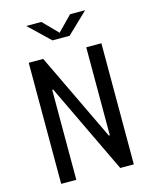

<svg xmlns="http://www.w3.org/2000/svg" viewBox="-136 -1030 891 1118"><g transform="rotate(-15 310.0 -470.5)"><path d="M91 -730H178.2L431.8 -199.8H437.8V-730.3H529V-0.3H447.2L188.2 -542.3H182.2V0H91ZM258.5 -820H361.5L487.5 -940.7H396.5L310 -852.3L223.5 -940.7H132.5Z"/></g></svg>

Font: Monaspace Krypton Var
Style: Regular
Weight: 400
Designer: Riley Cran and the Lettermatic Team
Version: Version 1.101 (Monaspace Krypton Var)